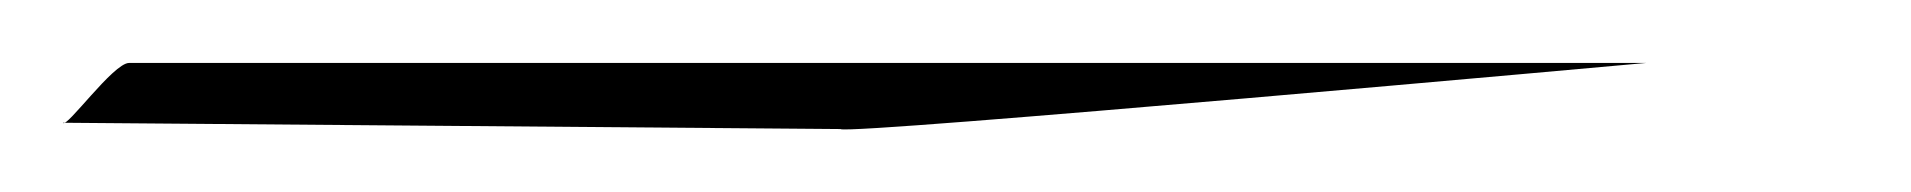

<svg xmlns="http://www.w3.org/2000/svg" viewBox="-44 85 607 61"><path d="M-24 124 223 126C225 128 479 105 479 105H-3C-8 105 -23 126 -24 124Z"/></svg>

Font: Zinc
Style: Obl
Weight: 400
Version: Version 1